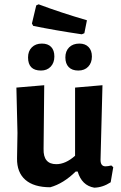

<svg xmlns="http://www.w3.org/2000/svg" viewBox="-20 -862 562 890"><path d="M359 -703Q237 -721 134 -742L128 -753L148 -837L159 -842Q260 -804 383 -768L371 -708ZM170 -535Q110 -535 110 -596Q110 -625 127.5 -642.5Q145 -660 174 -660Q202 -660 217 -644.5Q232 -629 232 -600Q232 -571 215 -553Q198 -535 170 -535ZM348 -660Q375 -660 390.5 -644Q406 -628 406 -600Q406 -571 389 -553Q372 -535 343 -535Q314 -535 298.5 -551Q283 -567 283 -596Q283 -625 300.5 -642.5Q318 -660 348 -660ZM213 6Q137 6 97.5 -28.5Q58 -63 59 -128L61 -246L56 -456L185 -467L182 -172Q180 -101 241 -101Q284 -101 328 -140V-456L455 -467L446 -121Q446 -91 469 -91Q480 -91 496 -95L505 -87L493 -17Q456 7 417 8Q359 -2 340 -67H331Q274 -11 213 6Z"/></svg>

Font: Alegreya Sans
Style: Bold
Weight: 700
Designer: Juan Pablo del Peral
Foundry: Huerta Tipografica
Version: Version 2.007